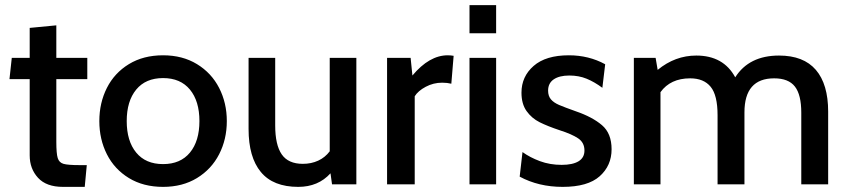

<svg xmlns="http://www.w3.org/2000/svg" viewBox="-20 -720 3310 750"><path d="M96 -113V-411H17L26 -494H96V-611L200 -621V-494H321V-411H200V-166Q200 -120 205.5 -102.5Q211 -85 228 -80Q245 -75 292 -75H319L311 10H226Q161 10 128.5 -25.5Q96 -61 96 -113Z M368 -247Q368 -318 397.5 -376.5Q427 -435 483.5 -469.5Q540 -504 617 -504Q693 -504 749.5 -469.5Q806 -435 836 -376.5Q866 -318 866 -247Q866 -176 836 -117.5Q806 -59 749.5 -24.5Q693 10 617 10Q540 10 483.5 -24.5Q427 -59 397.5 -117.5Q368 -176 368 -247ZM759 -247Q759 -325 722 -370Q685 -415 617 -415Q549 -415 512 -370Q475 -325 475 -247Q475 -169 512 -124Q549 -79 617 -79Q685 -79 722 -124Q759 -169 759 -247Z M1372 -494V0H1277L1271 -43Q1223 10 1145 10Q1047 10 999 -48Q951 -106 951 -216V-494H1055V-230Q1055 -154 1080.5 -117Q1106 -80 1163 -80Q1196 -80 1223 -92.5Q1250 -105 1268 -129V-494Z M1492 -494H1584L1591 -425Q1657 -504 1729 -504Q1740 -504 1752 -502L1743 -393Q1727 -397 1707 -397Q1673 -397 1643 -381Q1613 -365 1600 -344V0H1492Z M1814 -700H1918V-590H1814ZM1814 -494H1918V0H1814Z M2010 -30 2021 -126Q2050 -105 2089 -90.5Q2128 -76 2174 -76Q2217 -76 2240 -90Q2263 -104 2263 -132Q2263 -163 2238.5 -179.5Q2214 -196 2167 -211Q2119 -227 2088 -242.5Q2057 -258 2037 -286Q2017 -314 2017 -358Q2017 -421 2064.5 -462.5Q2112 -504 2202 -504Q2280 -504 2344 -469L2333 -377Q2302 -400 2271.5 -412.5Q2241 -425 2204 -425Q2165 -425 2143 -410Q2121 -395 2121 -366Q2121 -345 2132 -332Q2143 -319 2164 -310Q2185 -301 2230 -285Q2294 -263 2331.5 -231Q2369 -199 2369 -137Q2369 -73 2322.5 -31.5Q2276 10 2178 10Q2084 10 2010 -30Z M3215 -284V0H3110V-280Q3110 -350 3085 -382Q3060 -414 3004 -414Q2888 -414 2888 -281V0H2783V-270Q2783 -348 2756 -381Q2729 -414 2676 -414Q2599 -414 2560 -360V0H2456V-494H2541L2549 -447Q2617 -503 2700 -503Q2806 -503 2852 -418Q2906 -503 3023 -503Q3119 -503 3167 -447Q3215 -391 3215 -284Z"/></svg>

Font: Cabin Medium
Style: Regular
Weight: 500
Designer: Pablo Impallari
Foundry: Pablo Impallari. http://www.impallari.com Igino Marini. http://www.ikern.com
Version: Version 2.200